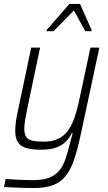

<svg xmlns="http://www.w3.org/2000/svg" viewBox="-29 -751 548 972"><path d="M141 201Q117 201 89.5 200Q62 199 36.5 198Q11 197 -9 196L0 155Q20 157 44.5 158Q69 159 93.5 160Q118 161 138 161Q190 161 221.5 148Q253 135 271.5 112Q290 89 301 57.5Q312 26 322 -13Q326 -28 330.5 -45.5Q335 -63 339 -77H335Q324 -55 305.5 -35.5Q287 -16 257 -4.5Q227 7 179 7Q130 7 101 -2.5Q72 -12 60 -33.5Q48 -55 48 -89Q48 -109 51.5 -135Q55 -161 62 -192L129 -510H174L109 -201Q102 -167 98 -142Q94 -117 94 -99Q94 -72 104 -57.5Q114 -43 136 -38.5Q158 -34 193 -34Q235 -34 264 -47.5Q293 -61 312.5 -86.5Q332 -112 345.5 -148.5Q359 -185 369 -230L429 -510H474L380 -71Q364 4 346.5 56Q329 108 303.5 140Q278 172 239 186.5Q200 201 141 201ZM206 -593 207 -599 322 -731H376L435 -599L434 -593H403L345 -698L242 -593Z"/></svg>

Font: Saira SemiCondensed ExtraLight
Style: Italic
Weight: 250
Width: 4
Italic angle: -12°
Designer: Hector Gatti with collaboration of the Omnibus-Type team
Foundry: Omnibus-Type
Version: Version 1.101